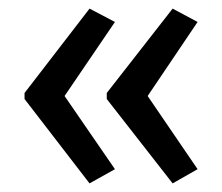

<svg xmlns="http://www.w3.org/2000/svg" viewBox="-20 -487 515 446"><path d="M37 -271 188 -467 247 -436 130 -264 247 -94 188 -61 37 -257ZM228 -271 381 -467 439 -436 323 -264 439 -94 381 -61 228 -257Z"/></svg>

Font: Noto Sans Devanagari Condensed
Style: Regular
Weight: 400
Width: 3
Designer: Jelle Bosma - Monotype Design Team
Foundry: Monotype Imaging Inc.
Version: Version 2.004; ttfautohint (v1.8.4.7-5d5b)